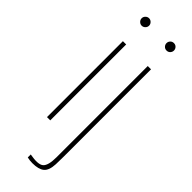

<svg xmlns="http://www.w3.org/2000/svg" viewBox="-291 -692 912 912"><g transform="rotate(45 165.5 -235.5)"><path d="M93 -510V0H71V-510ZM64.5 -632.5Q57 -640 57 -650Q57 -660 64.5 -667.5Q72 -675 82 -675Q92 -675 99.5 -667.5Q107 -660 107 -650Q107 -640 99.5 -632.5Q92 -625 82 -625Q72 -625 64.5 -632.5ZM142 200V180Q201 191 219.5 174.5Q238 158 238 103V-510H260V77Q260 111 259 129Q257 172 237.5 188Q218 204 177 204Q159 204 142 200ZM231 -632.5Q224 -640 224 -650Q224 -660 231 -667.5Q238 -675 249 -675Q260 -675 267 -667.5Q274 -660 274 -650Q274 -640 267 -632.5Q260 -625 249 -625Q238 -625 231 -632.5Z"/></g></svg>

Font: Nacelle Thin
Style: Regular
Weight: 100
Designer: Sora Sagano
Foundry: Sora Sagano
Version: Version 1.000;FEAKit 1.0